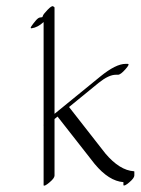

<svg xmlns="http://www.w3.org/2000/svg" viewBox="-20 -575 453 619"><path d="M120.6 -169.9Q120.1 -171.4 120.6 -173.8V-503.9Q101.1 -486.3 82.5 -483.9Q76.2 -482.9 81.1 -490.2Q85.9 -497.6 94.5 -507.8Q103 -518.1 108.9 -518.6Q114.7 -519 116.7 -520Q117.7 -522 119.1 -525.9Q120.6 -529.8 133.5 -543.5Q146.5 -557.1 151.1 -554.7Q155.8 -552.2 155.8 -550.8V-208L303.7 -328.6Q353.5 -369.1 384.8 -369.1H391.6Q399.9 -369.1 384.3 -351.6Q368.7 -334 360.4 -334H353.5Q330.6 -334 298.3 -308.1L202.6 -230L319.8 -80.1Q365.7 -25.9 411.6 -22.9Q413.6 -22.9 413.1 -21V-9.3Q413.1 -1 397 12.7Q380.9 26.4 377.9 22V12.2Q331.1 8.8 285.2 -46.4L165.5 -199.2L155.8 -191.4V-8.8Q155.8 -0.5 139.4 13.2Q123 26.9 120.6 22.5Z"/></svg>

Font: ML-NILA03_NewLipi
Style: Regular
Weight: 400
Designer: CLT@C-DIT
Version: Version ML-NILA03_NewLipi 2.